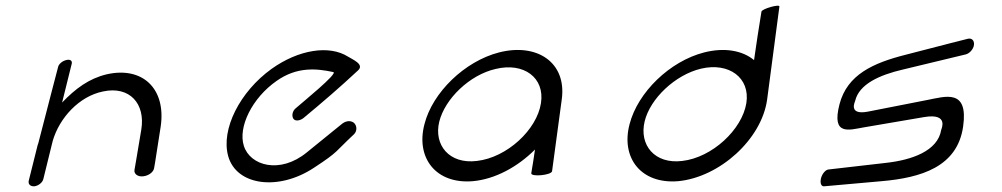

<svg xmlns="http://www.w3.org/2000/svg" viewBox="-20 -615 3518 674"><path d="M101 39C115 37 129 26 132 14L165 -120C188 -200 257 -277 342 -294C435 -314 491 -251 476 -160C460 -63 452 -18 452 -18C450 -5 463 6 482 4C502 2 519 -11 521 -25C521 -25 522 -26 544 -170C564 -304 480 -383 354 -354C292 -339 245 -304 198 -255L232 -392C234 -402 226 -408 212 -404C199 -401 186 -390 184 -380C184 -380 147 -239 117 -122C116 -116 114 -111 112 -105C81 18 81 19 81 19C78 31 86 40 101 39Z M1223 -144C1234 -155 1234 -175 1221 -185C1207 -194 1191 -189 1179 -179L1057 -80C963 -3 858 -33 836 -103C815 -169 865 -271 951 -331C1022 -381 1090 -375 1150 -362C1168 -358 1042 -256 1017 -234C1007 -225 1003 -209 1010 -198C1018 -187 1037 -193 1047 -202C1111 -255 1175 -310 1237 -368C1260 -389 1218 -406 1202 -416C1136 -458 1028 -441 933 -373C822 -293 755 -161 781 -67C810 37 958 56 1082 -26C1171 -84 1156 -82 1223 -144Z M1918 -14 1952 -266C1970 -396 1865 -465 1732 -431C1611 -400 1498 -290 1470 -179C1439 -61 1510 32 1640 21C1718 14 1797 -29 1858 -90C1854 -63 1850 -35 1845 -7C1843 7 1916 0 1918 -14ZM1522 -188C1542 -268 1628 -352 1720 -373C1819 -397 1893 -342 1879 -253C1865 -160 1760 -62 1654 -50C1557 -38 1502 -106 1522 -188Z M2716 -592C2718 -602 2654 -584 2653 -574C2649 -553 2630 -427 2627 -404C2586 -438 2523 -449 2452 -431C2331 -400 2219 -291 2190 -179C2159 -61 2230 32 2361 21C2506 7 2654 -126 2673 -266ZM2243 -189C2262 -268 2349 -352 2441 -374C2539 -397 2614 -342 2600 -253C2585 -160 2480 -62 2375 -50C2278 -38 2223 -106 2243 -189Z M3235 -264C3106 -239 3026 -223 3026 -223C2956 -210 2982 -259 2982 -261C2996 -320 3068 -352 3150 -371C3236 -392 3370 -424 3370 -424C3383 -427 3397 -442 3399 -457C3401 -473 3391 -482 3378 -479C3378 -479 3286 -456 3160 -423C3045 -394 2954 -353 2927 -249C2898 -137 2961 -159 3013 -168C3135 -189 3224 -204 3224 -204C3313 -219 3284 -161 3284 -159C3272 -85 3181 -53 3088 -43C3002 -33 2888 -20 2888 -20C2878 -19 2866 -5 2862 11C2858 28 2863 40 2873 39C2873 39 2950 32 3075 21C3213 9 3341 -29 3361 -171C3380 -305 3298 -276 3235 -264Z"/></svg>

Font: Hi. Perspective
Style: Perspective
Weight: 400
Designer: Mew Too, Robert Jablonski
Foundry: Cannot Into Space Fonts
Version: Version 1.996